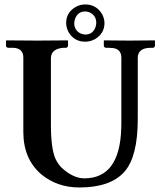

<svg xmlns="http://www.w3.org/2000/svg" viewBox="-20 -826 718 856"><path d="M359.9 -774.9Q328.1 -774.9 315.4 -744.1Q311.5 -733.4 311 -723.1Q311 -691.4 338.4 -677.2Q349.1 -672.4 359.9 -671.9Q392.6 -671.9 405.3 -703.6Q408.7 -713.4 409.2 -723.1Q409.2 -757.8 378.9 -771Q369.1 -774.9 359.9 -774.9ZM274.9 -723.1Q274.9 -770 316.4 -794.4Q336.4 -806.2 359.9 -806.2Q406.7 -806.2 432.6 -767.1Q445.8 -746.1 445.8 -723.1Q445.8 -677.7 404.8 -652.3Q383.3 -640.1 359.9 -640.1Q312.5 -640.1 287.1 -680.2Q275.4 -700.7 274.9 -723.1ZM521 -568.8Q521 -606.9 483.4 -611.8Q475.1 -612.8 465.8 -612.8H452.1Q444.3 -614.3 442.9 -621.1V-645L444.8 -646Q445.8 -646 557.1 -645L668.9 -646L670.9 -645V-621.1Q668.9 -614.3 663.1 -612.8H648.9Q594.7 -611.3 594.2 -568.8V-294.9Q594.2 -127.9 534.7 -60.1Q472.2 9.8 334 9.8Q234.9 9.8 164.1 -48.8Q84.5 -116.7 84 -236.8V-568.8Q84 -606 49.3 -611.8Q40.5 -613.3 29.8 -612.8H16.1Q8.3 -614.3 6.8 -621.1V-645L8.8 -646Q9.8 -646 146 -645L280.8 -646L283.2 -645V-621.1Q281.2 -614.3 274.9 -612.8H261.2Q209.5 -608.4 207 -568.8V-270Q207 -163.1 227.5 -117.7Q238.3 -95.2 252.9 -80.1Q304.2 -31.7 355 -30.8Q514.2 -30.8 520.5 -253.9Q521 -266.1 521 -277.8Z"/></svg>

Font: Linux Libertine O
Style: Semibold
Weight: 700
Designer: Philipp H. Poll
Foundry: Philipp H. Poll
Version: Version 5.0.0